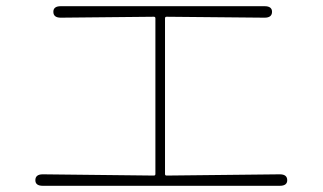

<svg xmlns="http://www.w3.org/2000/svg" viewBox="-20 -659 1040 619"><path d="M118 -60Q94 -60 94 -78Q94 -97 118 -97L476 -93Q481 -93 481 -98V-600Q481 -605 476 -605L176 -602Q152 -602 152 -621Q152 -639 176 -639H833Q857 -639 857 -621Q857 -602 833 -602L517 -605Q512 -605 512 -600V-98Q512 -93 517 -93L882 -97Q906 -97 906 -78Q906 -60 882 -60Z"/></svg>

Font: Resource Han Rounded JP ExtraLight
Style: Regular
Weight: 250
Designer: Cyano Hao (round all glyphs); Ryoko NISHIZUKA 西塚涼子 (kana, bopomofo & ideographs); Paul D. Hunt (Latin, Greek & Cyrillic)
Foundry: Cyano Hao
Version: 0.990